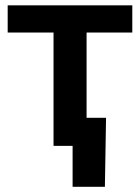

<svg xmlns="http://www.w3.org/2000/svg" viewBox="-20 -556 534 732"><path d="M184.1 0V-432.1H9.3V-535.6H484.4V-432.1H310.1V0ZM256.8 156.2V0H216.8V-106.9H384.3L379.9 156.2Z"/></svg>

Font: Inter 20pt SemiBold
Style: Regular
Weight: 600
Version: Version 4.001;git-66647c0bb